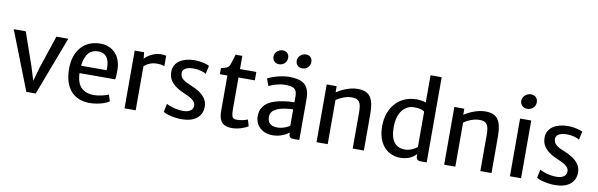

<svg xmlns="http://www.w3.org/2000/svg" viewBox="-52 -1312 5666 1820"><g transform="rotate(10 2781.0 -402.0)"><path d="M230 7.8H320.3L534.2 -556.6H419.9L314 -239.7L276.4 -106.9L235.4 -239.7L125 -556.6H9.3Z M590.8 -279.3C590.8 -98.6 679.2 7.8 837.4 7.8C904.3 7.8 988.8 -12.2 1025.4 -42L1004.9 -103.5C977.5 -87.4 903.3 -73.2 866.2 -73.2C775.4 -73.2 702.6 -114.3 696.3 -245.1C696.3 -248.5 695.8 -251.5 695.8 -254.9H1039.1C1044.4 -279.8 1044.4 -312.5 1044.4 -354.5C1040 -493.7 950.2 -566.4 839.4 -564.5C676.3 -561.5 590.8 -441.4 590.8 -279.3ZM698.2 -326.2C710.9 -446.3 766.6 -488.3 833.5 -488.3C931.2 -488.3 948.7 -405.8 943.8 -326.2Z M1173.8 0H1281.2V-424.3C1305.7 -446.8 1348.1 -470.7 1402.8 -470.7C1448.7 -470.7 1466.3 -462.9 1476.1 -457.5V-558.1C1466.3 -562.5 1448.2 -564.9 1421.9 -564.9C1358.9 -564.9 1291.5 -522 1271 -494.1L1264.2 -555.7H1173.8Z M1546.4 -31.7C1572.8 -12.7 1647.5 7.8 1723.6 7.8C1844.2 7.8 1919.9 -46.9 1919.9 -147.9C1919.9 -243.2 1831.5 -292 1756.8 -322.3C1689 -349.6 1647.5 -374 1648.9 -425.8C1649.9 -461.9 1686 -485.4 1754.4 -485.4C1806.2 -485.4 1857.4 -469.2 1874.5 -454.6L1892.1 -535.6C1875.5 -544.9 1818.4 -564.5 1751 -564.5C1640.6 -564.5 1551.3 -516.6 1549.8 -419.9C1548.8 -326.7 1616.2 -276.4 1705.1 -238.8C1768.6 -211.9 1819.8 -185.5 1819.8 -140.1C1819.8 -96.7 1784.2 -71.3 1718.8 -71.8C1647.9 -72.8 1577.6 -101.1 1562.5 -111.8Z M2080.1 -133.3C2080.1 -18.1 2136.7 7.8 2208.5 7.8C2264.6 7.8 2332 -15.1 2362.3 -37.6L2343.8 -99.1C2325.2 -89.4 2277.3 -78.1 2248.5 -78.1C2195.3 -78.1 2187 -86.9 2187 -193.8V-475.6H2344.2V-556.6H2187V-683.6H2122.6C2108.9 -639.2 2099.1 -604 2090.3 -581.5C2078.6 -549.8 2056.6 -547.9 2007.8 -533.7V-475.6H2080.1Z M2429.7 -148.9C2429.7 -51.3 2501.5 7.8 2600.1 7.8C2666 7.8 2726.6 -19.5 2756.3 -46.9V-43C2756.3 5.4 2776.4 7.8 2813.5 7.8H2857.4V-387.7C2857.4 -533.7 2777.3 -564.9 2659.2 -564.9C2572.8 -564.9 2475.1 -526.4 2454.6 -513.7L2481 -443.4C2506.3 -461.4 2582.5 -483.9 2631.3 -483.9C2711.9 -483.9 2750 -471.7 2750 -392.1V-335.9C2687 -335.9 2602.5 -325.7 2538.1 -299.8C2471.7 -272.5 2429.7 -221.2 2429.7 -148.9ZM2535.6 -158.2C2535.6 -201.2 2561.5 -223.6 2597.7 -240.7C2637.7 -259.8 2709.5 -267.6 2750 -267.6V-111.8C2738.8 -98.6 2681.6 -72.3 2631.8 -72.3C2566.9 -72.3 2535.6 -101.6 2535.6 -158.2ZM2766.6 -665.5C2805.7 -665.5 2841.8 -695.3 2841.8 -738.3C2841.8 -773.4 2822.3 -801.8 2778.3 -801.8C2740.7 -801.8 2702.6 -769.5 2702.6 -729C2702.6 -689.9 2731.4 -665.5 2766.6 -665.5ZM2543 -665.5C2582 -665.5 2618.2 -695.3 2618.2 -738.3C2618.2 -773.4 2599.1 -801.8 2554.7 -801.8C2517.6 -801.8 2479 -769.5 2479 -729C2479 -689.9 2507.8 -665.5 2543 -665.5Z M3022 0H3129.4V-424.3C3173.8 -456.5 3229.5 -474.6 3266.1 -476.1C3353 -481 3370.1 -439.9 3370.1 -347.2V0H3477.5V-346.7C3477.5 -509.8 3432.1 -567.9 3312 -564.9C3239.3 -563 3159.7 -525.4 3118.2 -497.1L3117.7 -555.7H3022Z M3607.9 -257.8C3607.9 -77.1 3710.4 7.8 3827.1 7.8C3911.6 7.8 3956.1 -28.3 3981.9 -54.7V-35.2C3981.9 3.9 4003.9 7.8 4037.1 7.8H4083.5V-812.5H3976.1V-580.6L3977.5 -550.3C3954.1 -558.1 3922.9 -564.5 3886.7 -564.5C3718.3 -564.5 3607.9 -438 3607.9 -257.8ZM3856.9 -76.7C3766.6 -76.7 3715.8 -138.7 3717.3 -272.5C3718.8 -412.1 3787.1 -486.3 3876 -486.3C3923.3 -486.3 3956.1 -479.5 3976.1 -461.9V-121.6C3952.6 -103 3910.2 -76.7 3856.9 -76.7Z M4250.5 0H4357.9V-424.3C4402.3 -456.5 4458 -474.6 4494.6 -476.1C4581.5 -481 4598.6 -439.9 4598.6 -347.2V0H4706.1V-346.7C4706.1 -509.8 4660.6 -567.9 4540.5 -564.9C4467.8 -563 4388.2 -525.4 4346.7 -497.1L4346.2 -555.7H4250.5Z M4883.3 0H4990.7V-555.7H4883.3ZM4933.6 -657.7C4974.1 -657.7 5012.7 -689 5012.7 -733.9C5012.7 -770.5 4990.2 -799.8 4943.8 -799.8C4905.3 -799.8 4864.7 -766.1 4864.7 -723.6C4864.7 -683.1 4897 -657.7 4933.6 -657.7Z M5139.6 -31.7C5166 -12.7 5240.7 7.8 5316.9 7.8C5437.5 7.8 5513.2 -46.9 5513.2 -147.9C5513.2 -243.2 5424.8 -292 5350.1 -322.3C5282.2 -349.6 5240.7 -374 5242.2 -425.8C5243.2 -461.9 5279.3 -485.4 5347.7 -485.4C5399.4 -485.4 5450.7 -469.2 5467.8 -454.6L5485.4 -535.6C5468.8 -544.9 5411.6 -564.5 5344.2 -564.5C5233.9 -564.5 5144.5 -516.6 5143.1 -419.9C5142.1 -326.7 5209.5 -276.4 5298.3 -238.8C5361.8 -211.9 5413.1 -185.5 5413.1 -140.1C5413.1 -96.7 5377.4 -71.3 5312 -71.8C5241.2 -72.8 5170.9 -101.1 5155.8 -111.8Z"/></g></svg>

Font: Merriweather Sans
Style: Regular
Weight: 400
Designer: Eben Sorkin ( eben@eyebytes.com )
Foundry: Eben Sorkin
Version: Version 1.003